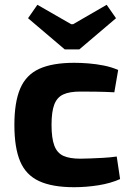

<svg xmlns="http://www.w3.org/2000/svg" viewBox="-20 -769 549 801"><path d="M290 -507Q317 -507 349 -504.5Q381 -502 413.5 -495.5Q446 -489 473 -477L457 -384Q417 -386 380.5 -386.5Q344 -387 315 -387Q270 -387 244 -375Q218 -363 206.5 -333Q195 -303 195 -248Q195 -193 206.5 -162Q218 -131 244 -119Q270 -107 315 -107Q331 -107 356 -108Q381 -109 410 -110.5Q439 -112 467 -116L481 -22Q441 -4 390 4Q339 12 289 12Q198 12 143 -13.5Q88 -39 64 -96Q40 -153 40 -248Q40 -343 64.5 -400Q89 -457 144 -482Q199 -507 290 -507ZM425 -749 464 -693 311 -563H250L97 -693L136 -749L277 -668H285Z"/></svg>

Font: Exo 2
Style: Bold
Weight: 700
Designer: Natanael Gama
Foundry: Natanael Gama
Version: Version 2.010